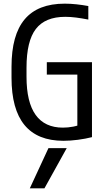

<svg xmlns="http://www.w3.org/2000/svg" viewBox="-20 -760 590 1050"><path d="M223 270H143L245 50H345ZM327 10Q43 10 43 -335V-395Q43 -569 115 -654.5Q187 -740 334 -740Q365 -740 397.5 -736.5Q430 -733 463 -727V-653Q427 -660 396 -664Q365 -668 337 -668Q227 -668 176 -601.5Q125 -535 125 -390V-340Q125 -201 175 -131.5Q225 -62 324 -62Q352 -62 380.5 -67.5Q409 -73 436 -85L403 -44V-352H236V-420H483V-10Q448 -1 406 4.5Q364 10 327 10Z"/></svg>

Font: M PLUS Code Latin SemiExpanded
Style: Regular
Weight: 400
Width: 6
Designer: Coji Morishita
Foundry: UNDERFOREST DESIGN
Version: Version 1.002; ttfautohint (v1.8.3)